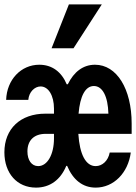

<svg xmlns="http://www.w3.org/2000/svg" viewBox="-20 -845 620 875"><path d="M144 10C208 10 256 -26 282 -89H286C313 -25 357 10 416 10C498 10 564 -57 576 -150H480C473 -112 446 -88 416 -88C371 -88 343 -141 337 -235H580V-282C580 -440 512 -550 413 -550C359 -550 317 -518 289 -461H284C260 -518 217 -550 159 -550C76 -550 11 -482 8 -390H109C112 -426 138 -451 165 -451C201 -451 226 -409 226 -350V-327H187C73 -327 0 -258 0 -151C0 -55 58 10 144 10ZM338 -327C345 -408 369 -453 408 -453C447 -453 472 -406 474 -327ZM226 -235V-214C226 -141 196 -88 154 -88C124 -88 105 -115 105 -155C105 -206 136 -235 188 -235ZM444 -825H294L215 -625H315Z"/></svg>

Font: CommitMono-dimboump
Style: Bold
Weight: 700
Monospace: yes
Designer: Eigil Nikolajsen
Foundry: Eigil Nikolajsen
Version: Version 1.143